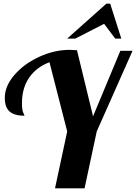

<svg xmlns="http://www.w3.org/2000/svg" viewBox="-20 -1020 738 1040"><path d="M556 -1000H577L637 -811H604L544 -891L388 -811H344ZM344 -308 248 -683Q177 -656 138 -599.5Q99 -543 99 -461Q99 -424 106 -409.5Q113 -395 113 -393Q59 -393 32.5 -415.5Q6 -438 6 -490Q6 -554 58.5 -614.5Q111 -675 193 -712.5Q275 -750 357 -750Q371 -750 397 -748L484 -390L632 -745H698L504 -308L438 0H278Z"/></svg>

Font: Lobster
Style: Regular
Weight: 400
Designer: Impallari Type
Foundry: Impallari Type
Version: Version 2.100